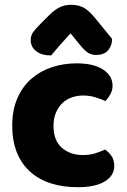

<svg xmlns="http://www.w3.org/2000/svg" viewBox="-20 -765 529 800"><path d="M326 -367Q301 -367 278.5 -359Q256 -351 239.5 -335Q223 -319 213 -295.5Q203 -272 203 -241Q203 -179 238 -149Q273 -119 325 -119Q355 -119 378 -126.5Q401 -134 418 -142Q437 -128 446.5 -112Q456 -96 456 -73Q456 -33 416.5 -9Q377 15 304 15Q241 15 190.5 -1.5Q140 -18 104.5 -50.5Q69 -83 50 -130.5Q31 -178 31 -241Q31 -307 52.5 -356Q74 -405 111 -437Q148 -469 196.5 -485Q245 -501 299 -501Q371 -501 410 -475Q449 -449 449 -408Q449 -389 440 -372.5Q431 -356 419 -344Q402 -352 378 -359.5Q354 -367 326 -367ZM274 -626Q261 -611 250.5 -600Q240 -589 231 -578.5Q222 -568 213 -557.5Q204 -547 193 -534Q154 -534 131 -551.5Q108 -569 108 -598Q108 -618 119 -632.5Q130 -647 152 -669L186 -703Q205 -722 226.5 -733.5Q248 -745 277 -745Q303 -745 325 -735Q347 -725 376 -690L447 -603Q447 -575 430.5 -555.5Q414 -536 380 -536Q360 -536 345 -546.5Q330 -557 314 -577Z"/></svg>

Font: Baloo Tammudu 2 ExtraBold
Style: Regular
Weight: 800
Designer: Maithili Shingre, Omkar Shende and Ek Type
Foundry: Ek Type
Version: Version 1.640;hotconv 1.0.111;makeotfexe 2.5.65597; ttfautoh